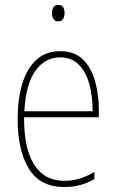

<svg xmlns="http://www.w3.org/2000/svg" viewBox="-20 -836 468 773"><path d="M223 -630Q280 -630 314 -596.5Q348 -563 363 -508.5Q378 -454 378 -391V-364H77Q76 -240 117 -174Q158 -108 239 -108Q271 -108 299.5 -116.5Q328 -125 360 -144V-115Q334 -100 304.5 -91.5Q275 -83 239 -83Q141 -83 96 -157Q51 -231 51 -356Q51 -436 69.5 -498Q88 -560 126 -595Q164 -630 223 -630ZM223 -605Q161 -605 122.5 -551Q84 -497 78 -388H353Q353 -449 339.5 -498Q326 -547 297 -576Q268 -605 223 -605ZM215 -816Q230 -816 235 -806Q240 -796 240 -784Q240 -769 234 -759.5Q228 -750 214 -750Q201 -750 195 -760Q189 -770 189 -783Q189 -795 194.5 -805.5Q200 -816 215 -816Z"/></svg>

Font: Noto Sans Kannada UI Condensed Thin
Style: Regular
Weight: 100
Width: 3
Designer: Jelle Bosma - Monotype Design Team
Foundry: Monotype Imaging Inc.
Version: Version 2.005; ttfautohint (v1.8.4.7-5d5b)